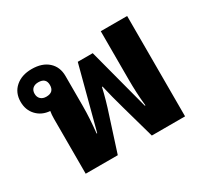

<svg xmlns="http://www.w3.org/2000/svg" viewBox="-111 -681 905 845"><g transform="rotate(-30 341.5 -259.0)"><path d="M105 0V-279Q105 -300 108 -317Q67 -320 41 -347.5Q15 -375 15 -417Q15 -463 46.5 -490.5Q78 -518 129 -518Q182 -518 212.5 -490.5Q243 -463 243 -417V-264Q243 -233 241 -200Q239 -167 235 -129H238L321 -444H397L480 -129H483Q479 -167 477.5 -199.5Q476 -232 476 -264V-510H610V0H441L393 -171Q383 -207 375.5 -235.5Q368 -264 361 -295H358Q345 -237 323 -171L268 0ZM125 -380Q164 -380 164 -417Q164 -453 125 -453Q107 -453 96.5 -443.5Q86 -434 86 -417Q86 -400 96.5 -390Q107 -380 125 -380Z"/></g></svg>

Font: Noto Sans Thai Looped UI
Style: Bold
Weight: 700
Designer: Cadson Demak Team
Foundry: Cadson Demak Co., Ltd.
Version: Version 1.000; ttfautohint (v1.8.4.7-5d5b)